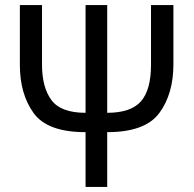

<svg xmlns="http://www.w3.org/2000/svg" viewBox="-20 -734 760 754"><path d="M573 -714V-479Q573 -381 533.5 -336Q494 -291 401 -291V-714H316V-291Q219 -291 182 -341Q145 -391 145 -480V-714H58V-479Q58 -365 112 -290Q166 -215 316 -215V0H401V-215Q550 -215 605.5 -290Q661 -365 661 -482V-714Z"/></svg>

Font: Noto Sans UI SemiCondensed
Style: Regular
Weight: 400
Width: 4
Designer: Monotype Design Team
Foundry: Monotype Imaging Inc.
Version: 1.001